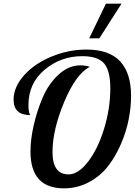

<svg xmlns="http://www.w3.org/2000/svg" viewBox="-20 -1020 737 1046"><path d="M54 -477Q54 -545 110.5 -609Q167 -673 260 -711.5Q353 -750 452 -750Q694 -750 694 -497Q694 -436 681 -369.5Q668 -303 639 -235.5Q610 -168 568.5 -114.5Q527 -61 464.5 -27.5Q402 6 328 6Q146 6 146 -195Q146 -259 163.5 -337Q181 -415 213 -489.5Q245 -564 299.5 -614Q354 -664 418 -664Q445 -664 469 -656Q393 -616 329.5 -464Q266 -312 266 -191Q266 -70 354 -70Q407 -70 460.5 -140Q514 -210 547.5 -320Q581 -430 581 -539Q581 -634 547.5 -674Q514 -714 428 -714Q311 -714 223 -640Q135 -566 135 -448Q135 -406 145 -393Q54 -393 54 -477ZM466 -811 557 -1000H642L521 -811Z"/></svg>

Font: Lobster Two
Style: Italic
Weight: 400
Designer: Pablo Impallari
Foundry: Pablo Impallari. www.impallari.com
Version: Version 1.006